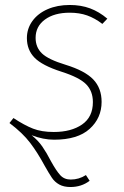

<svg xmlns="http://www.w3.org/2000/svg" viewBox="-20 -551 497 771"><path d="M123 -399Q123 -361 148.5 -336.5Q174 -312 243 -291Q321 -267 354.5 -232Q388 -197 388 -142Q388 -77 340 -33.5Q292 10 197 10Q154 10 107 -8Q133 13 150 37.5Q167 62 185 97Q206 135 222 152.5Q238 170 264 170Q297 170 325 152L340 175Q307 200 263 200Q236 200 218 190Q200 180 188.5 163Q177 146 159 114Q131 62 101 22.5Q71 -17 18 -57L34 -77Q78 -48 112.5 -34.5Q147 -21 196 -21Q266 -21 309.5 -51Q353 -81 353 -141Q353 -185 326 -212.5Q299 -240 227 -263Q149 -288 118.5 -319.5Q88 -351 88 -398Q88 -436 110 -466.5Q132 -497 171 -514Q210 -531 260 -531Q305 -531 341.5 -517.5Q378 -504 411 -476L391 -455Q361 -478 330 -489Q299 -500 260 -500Q198 -500 160.5 -472.5Q123 -445 123 -399Z"/></svg>

Font: FiraGO UltraLight
Style: Italic
Weight: 200
Italic angle: -8°
Designer: bBox Type GmbH
Foundry: bBox Type GmbH
Version: Version 1.001